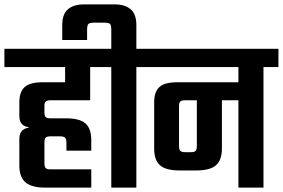

<svg xmlns="http://www.w3.org/2000/svg" viewBox="-40 -853 1286 873"><path d="M-20 -631H444V-548H-20ZM256 -479V-586H370V-397H189Q174 -397 168 -391.5Q162 -386 162 -371V-341Q162 -326 168 -320.5Q174 -315 189 -315H260Q322 -315 348.5 -292Q375 -269 375 -215V-168H262V-205Q262 -222 255.5 -227.5Q249 -233 233 -233H189Q174 -233 168 -227.5Q162 -222 162 -205V-111Q162 -94 168 -88.5Q174 -83 189 -83H375V0H163Q105 0 76.5 -23.5Q48 -47 48 -100V-221Q48 -246 59.5 -258Q71 -270 90 -272V-275Q71 -277 59.5 -289Q48 -301 48 -326V-388Q48 -435 72 -457Q96 -479 154 -479Z M648 -631V-548H398V-631ZM580 -575V0H466V-575ZM482 -833Q528 -833 554 -811Q580 -789 580 -739V-621H466V-717Q466 -738 460.5 -744Q455 -750 433 -750H390Q368 -750 362 -744Q356 -738 356 -717V-671H243V-739Q243 -789 269 -811Q295 -833 341 -833Z M1044 -577H1158V0H1044ZM608 -631H1226V-548H608ZM969 -178Q969 -125 942 -101.5Q915 -78 853 -78H776Q714 -78 687.5 -101.5Q661 -125 661 -178V-388Q661 -435 684.5 -457Q708 -479 767 -479H1098V-397H802Q786 -397 780 -391.5Q774 -386 774 -370V-189Q774 -172 780.5 -166.5Q787 -161 803 -161H827Q843 -161 849 -166.5Q855 -172 855 -189V-418H969Z"/></svg>

Font: Teko Light Medium
Style: Regular
Weight: 500
Version: Version 2.000;gftools[0.9.28.dev9+g7d2139d.d20230707]